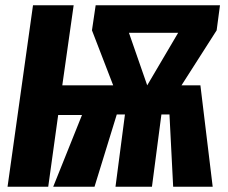

<svg xmlns="http://www.w3.org/2000/svg" viewBox="-20 -713 871 733"><path d="M819.8 -692.9 807.1 -597.2 672.9 -387.2H745.1L792 0H641.1L627 -275.9H596.2L560.1 0H420.9L457 -275.9H425.8L340.8 0H183.1L293 -273.9H202.1L164.1 0H8.8L106 -692.9H261.2L217.8 -387.2H412.1L331.1 -597.2L345.2 -692.9ZM472.2 -587.9 542 -387.2 660.2 -587.9Z"/></svg>

Font: Fira Sans Compressed
Style: Bold Italic
Weight: 700
Width: 3
Italic angle: -8°
Designer: Carrois Corporate & Edenspiekermann AG
Foundry: Carrois Corporate GbR & Edenspiekermann AG
Version: Version 4.203;PS 004.203;hotconv 1.0.88;makeotf.lib2.5.64775